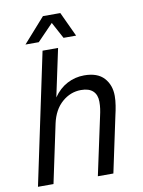

<svg xmlns="http://www.w3.org/2000/svg" viewBox="-96 -957 761 1023"><g transform="rotate(-10 284.5 -445.5)"><path d="M25 0 175 -710H259L204 -452Q235 -497 278 -519.5Q321 -542 370 -542Q442 -542 477 -503.5Q512 -465 512 -406Q512 -382 507.5 -354Q503 -326 498 -306L433 0H349L417 -317Q421 -334 423.5 -352Q426 -370 426 -390Q426 -427 404.5 -447.5Q383 -468 340 -468Q283 -468 237.5 -428.5Q192 -389 176 -316L109 0ZM91 -758 209 -891H303L365 -758H297L249 -847L163 -758Z"/></g></svg>

Font: Geist Regular
Style: Italic
Weight: 400
Italic angle: -12°
Designer: Basement.studio, Andrés Briganti, Mateo Zaragoza
Foundry: Basement.studio, Vercel, Andrés Briganti, Guido Ferreyra, Mateo Zaragoza
Version: Version 1.500; ttfautohint (v1.8.4.7-5d5b)